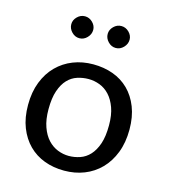

<svg xmlns="http://www.w3.org/2000/svg" viewBox="-103 -755 745 846"><g transform="rotate(15 269.0 -331.5)"><path d="M499 -240Q499 -181 481 -134.5Q463 -88 431.5 -56Q400 -24 358 -7.5Q316 9 267 9Q218 9 176.5 -6.5Q135 -22 104.5 -52.5Q74 -83 56.5 -127.5Q39 -172 39 -230Q39 -289 57 -335Q75 -381 106.5 -412.5Q138 -444 180 -460.5Q222 -477 271 -477Q320 -477 361.5 -462Q403 -447 433.5 -417Q464 -387 481.5 -342.5Q499 -298 499 -240ZM407 -235Q407 -282 395 -315Q383 -348 363.5 -369Q344 -390 319 -399.5Q294 -409 268 -409Q242 -409 217 -401Q192 -393 173 -373Q154 -353 142.5 -319.5Q131 -286 131 -235Q131 -188 143 -154.5Q155 -121 174.5 -100Q194 -79 219 -69Q244 -59 270 -59Q296 -59 321 -67.5Q346 -76 365 -96.5Q384 -117 395.5 -150.5Q407 -184 407 -235ZM131 -623Q131 -642 146 -657Q161 -672 181 -672Q201 -672 216 -657Q231 -642 231 -623Q231 -603 216 -587.5Q201 -572 181 -572Q161 -572 146 -587.5Q131 -603 131 -623ZM297 -623Q297 -642 312 -657Q327 -672 347 -672Q367 -672 382 -657Q397 -642 397 -623Q397 -603 382 -587.5Q367 -572 347 -572Q327 -572 312 -587.5Q297 -603 297 -623Z"/></g></svg>

Font: Ek Mukta
Style: Regular
Weight: 400
Designer: Girish Dalvi and Yashodeep Gholap
Foundry: Ek Type
Version: Version 2.538;PS 1.001;hotconv 16.6.51;makeotf.lib2.5.65220;